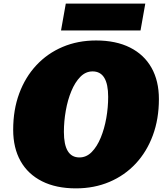

<svg xmlns="http://www.w3.org/2000/svg" viewBox="-20 -1012 893 1046"><path d="M393.6 14.2Q285.6 14.2 209 -24.4Q132.3 -63 92 -134.5Q51.8 -206.1 51.8 -305.2Q51.8 -413.6 84.7 -502.7Q117.7 -591.8 178 -656.5Q238.3 -721.2 321 -756.3Q403.8 -791.5 503.4 -791.5Q611.8 -791.5 688.5 -752.9Q765.1 -714.4 805.4 -642.8Q845.7 -571.3 845.7 -472.2Q845.7 -363.8 812.7 -274.7Q779.8 -185.5 719.5 -120.8Q659.2 -56.2 576.2 -21Q493.2 14.2 393.6 14.2ZM412.6 -154.3Q450.7 -154.3 479.7 -183.8Q508.8 -213.4 528.8 -262Q548.8 -310.5 559.1 -368.7Q569.3 -426.8 569.3 -484.4Q569.3 -623 484.4 -623Q446.8 -623 417.7 -593.5Q388.7 -564 368.7 -515.6Q348.6 -467.3 338.4 -408.9Q328.1 -350.6 328.1 -293.5Q328.1 -154.3 412.6 -154.3ZM312.5 -846.2 338.4 -992.2H771.5L745.6 -846.2Z"/></svg>

Font: Bevan
Style: Italic
Weight: 400
Italic angle: -10°
Designer: Vernon Adams
Foundry: Vernon Adams
Version: Version 2.100; ttfautohint (v1.8.3)